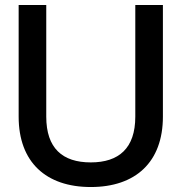

<svg xmlns="http://www.w3.org/2000/svg" viewBox="-20 -740 730 772"><path d="M345 12C525 12 635 -88 635 -271V-720H524V-271C524 -144 458 -87 345 -87C231 -87 166 -144 166 -271V-720H55V-271C55 -88 165 12 345 12Z"/></svg>

Font: Aspekta 500
Style: Regular
Weight: 500
Designer: Ivo Dolenc
Version: Version 2.100